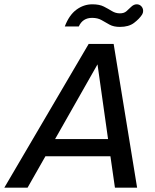

<svg xmlns="http://www.w3.org/2000/svg" viewBox="-72 -872 719 892"><path d="M-52 0 340 -668H456L565 0H462L441 -146H139L56 0ZM184 -226H430L381 -573ZM485 -747Q456 -747 437 -757.5Q418 -768 400 -778.5Q382 -789 356 -789Q312 -789 294 -749H229Q249 -802 283 -827Q317 -852 357 -852Q390 -852 410.5 -841.5Q431 -831 448 -820.5Q465 -810 485 -810Q504 -810 515 -819.5Q526 -829 536 -839Q549 -852 563 -852Q576 -852 584.5 -843Q593 -834 593 -821Q593 -812 588 -804Q575 -784 550.5 -765.5Q526 -747 485 -747Z"/></svg>

Font: Atkinson Hyperlegible
Style: Italic
Weight: 400
Italic angle: -12°
Designer: Elliott Scott, Megan Eiswerth, Linus Boman, Theodore Petrosky
Foundry: Braille Institute
Version: Version 1.006; ttfautohint (v1.8.3)